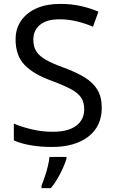

<svg xmlns="http://www.w3.org/2000/svg" viewBox="-20 -744 589 985"><path d="M502 -191Q502 -96 433 -43Q364 10 247 10Q187 10 136 1Q85 -8 51 -24V-110Q87 -94 140.5 -81Q194 -68 251 -68Q330 -68 371 -99Q412 -130 412 -183Q412 -218 397 -242Q382 -266 345 -286Q308 -306 244 -330Q152 -363 106 -411Q60 -459 60 -542Q60 -598 89 -639Q118 -680 169 -702Q220 -724 288 -724Q346 -724 395 -713Q444 -702 485 -684L457 -607Q420 -623 376 -634Q332 -645 286 -645Q219 -645 185 -616.5Q151 -588 151 -541Q151 -505 166 -481Q181 -457 215 -437.5Q249 -418 307 -397Q370 -374 413.5 -347.5Q457 -321 479.5 -284Q502 -247 502 -191ZM321 61V70Q316 88 304 115.5Q292 143 275.5 171.5Q259 200 241 221H193V209Q200 192 209 165.5Q218 139 225 110.5Q232 82 234 61Z"/></svg>

Font: Apis
Style: Regular
Weight: 400
Designer: Monotype Design Team
Foundry: Monotype Imaging Inc.
Version: Version 2.000; build 0001